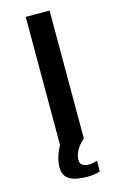

<svg xmlns="http://www.w3.org/2000/svg" viewBox="-127 -702 585 941"><g transform="rotate(-15 165.5 -231.5)"><path d="M198 186C222 186 243 183 260 176V123C241 128 228 130 221 130C189 130 173 119 173 97C173 64 190 31 226 0V-649H105V0C84 40 74 75 74 106C74 167 119 186 198 186Z"/></g></svg>

Font: Gamestation Extended
Style: Regular
Weight: 400
Width: 7
Designer: Jonas Hecksher
Foundry: Jonas Hecksher, Playtypeª, e-types AS
Version: Version 1.003